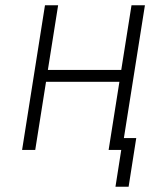

<svg xmlns="http://www.w3.org/2000/svg" viewBox="-20 -570 640 730"><path d="M64 0 151 -550H201L162 -304H441L480 -550H531L451 -45H498L469 140H419L441 0H393L434 -259H155L114 0Z"/></svg>

Font: JetBrains Mono NL Thin
Style: Italic
Weight: 100
Italic angle: -9°
Monospace: yes
Designer: Philipp Nurullin, Konstantin Bulenkov
Foundry: JetBrains
Version: Version 2.305; ttfautohint (v1.8.4.7-5d5b)